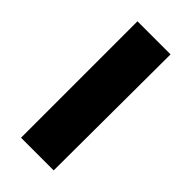

<svg xmlns="http://www.w3.org/2000/svg" viewBox="-181 -591 636 636"><g transform="rotate(45 136.5 -273.0)"><path d="M59 0V-545.5H214L212 0Z"/></g></svg>

Font: Spline Sans
Style: Regular
Weight: 400
Designer: Eben Sorkin, Mirko Velimirovic
Foundry: Sorkin Type
Version: Version 1.001